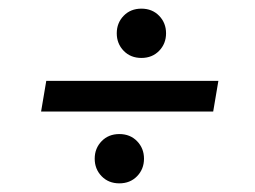

<svg xmlns="http://www.w3.org/2000/svg" viewBox="-20 -513 590 444"><path d="M75 -255 87 -326H485L473 -255ZM256 -89Q231 -89 215 -105.5Q199 -122 199 -146Q199 -170 215 -186.5Q231 -203 256 -203Q281 -203 297 -186.5Q313 -170 313 -146Q313 -122 297 -105.5Q281 -89 256 -89ZM307 -379Q282 -379 266 -395.5Q250 -412 250 -436Q250 -460 266 -476.5Q282 -493 307 -493Q332 -493 348 -476.5Q364 -460 364 -436Q364 -412 348 -395.5Q332 -379 307 -379Z"/></svg>

Font: DM Sans 9pt
Style: Italic
Weight: 400
Italic angle: -10°
Designer: Colophon Foundry, Jonny Pinhorn
Foundry: Colophon Foundry
Version: Version 4.004